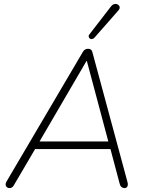

<svg xmlns="http://www.w3.org/2000/svg" viewBox="-20 -962 756 988"><path d="M29 6Q21 6 15.5 1.5Q10 -3 9 -10.5Q8 -18 13 -27L407 -696Q412 -704 418.5 -707.5Q425 -711 433 -711Q442 -711 447.5 -707Q453 -703 455 -695L635 -29Q639 -16 637.5 -8.5Q636 -1 631.5 2.5Q627 6 620 6Q612 6 605 0Q598 -6 596 -16L546 -204L570 -195H134L166 -204L52 -10Q48 -2 42 2Q36 6 29 6ZM425 -648 180 -228 157 -234H559L539 -228L427 -648ZM466 -768Q460 -762 453.5 -761Q447 -760 442.5 -763.5Q438 -767 436.5 -773Q435 -779 440 -785L552 -930Q558 -938 566 -940.5Q574 -943 580.5 -941Q587 -939 591.5 -934.5Q596 -930 596 -923Q596 -916 589 -908Z"/></svg>

Font: Nunito ExtraLight
Style: Italic
Weight: 200
Italic angle: -9°
Designer: Vernon Adams
Foundry: Vernon Adams
Version: Version 3.602